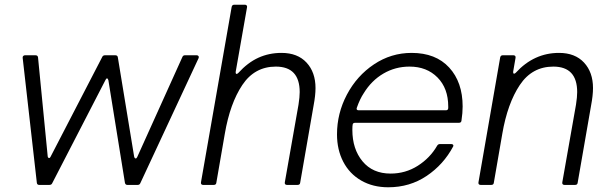

<svg xmlns="http://www.w3.org/2000/svg" viewBox="-20 -783 2579 813"><path d="M201 -7Q198 0 189 0H146Q137 0 136 -9L76 -538V-540Q76 -544 79 -546.5Q82 -549 86 -549H130Q140 -549 141 -540L182 -121Q183 -114 188 -114Q192 -114 194 -119L413 -542Q416 -549 425 -549H468Q478 -549 479 -540L548 -120Q550 -112 555 -112Q558 -112 561 -118L752 -541Q755 -549 763 -549H813Q818 -549 820.5 -545.5Q823 -542 821 -537L574 -7Q571 0 563 0H519Q511 0 509 -9L439 -443Q437 -451 433 -451Q430 -451 427 -445Z M896 -9Q895 0 885 0H840Q835 0 832.5 -3Q830 -6 831 -11L961 -754Q963 -763 972 -763H1017Q1022 -763 1024.5 -760Q1027 -757 1026 -752L978 -479V-476Q978 -470 982 -470Q985 -470 989 -474Q1029 -518 1074 -538.5Q1119 -559 1172 -559Q1240 -559 1278 -518Q1316 -477 1316 -410Q1316 -379 1308 -337L1251 -9Q1250 0 1240 0H1195Q1190 0 1187.5 -3Q1185 -6 1186 -11L1244 -340Q1249 -372 1249 -393Q1249 -501 1148 -501Q1058 -501 1006 -423Q954 -345 932 -217Z M1407 -214Q1407 -303 1449 -382.5Q1491 -462 1563.5 -510.5Q1636 -559 1723 -559Q1825 -559 1882 -497Q1939 -435 1939 -332Q1939 -305 1934 -272Q1933 -263 1923 -263H1484Q1475 -263 1473.5 -256.5Q1472 -250 1472 -233Q1472 -152 1515 -100Q1558 -48 1634 -48Q1697 -48 1749 -81Q1801 -114 1831 -166Q1835 -173 1843 -173H1891Q1896 -173 1898.5 -170Q1901 -167 1899 -163Q1858 -86 1786.5 -38Q1715 10 1624 10Q1559 10 1509.5 -18.5Q1460 -47 1433.5 -98Q1407 -149 1407 -214ZM1868 -316Q1878 -316 1878 -326V-332Q1878 -409 1832.5 -455Q1787 -501 1714 -501Q1654 -501 1603.5 -471.5Q1553 -442 1520 -388Q1504 -364 1491 -327L1490 -323Q1490 -316 1499 -316Z M2071 -9Q2070 0 2060 0H2015Q2010 0 2007.5 -3Q2005 -6 2006 -11L2098 -540Q2100 -549 2109 -549H2154Q2159 -549 2161.5 -546Q2164 -543 2163 -538L2153 -480V-477Q2153 -471 2157 -471Q2160 -471 2164 -475Q2241 -559 2347 -559Q2415 -559 2453 -518Q2491 -477 2491 -410Q2491 -379 2483 -337L2426 -9Q2425 0 2415 0H2370Q2365 0 2362.5 -3Q2360 -6 2361 -11L2419 -340Q2424 -372 2424 -393Q2424 -501 2323 -501Q2233 -501 2181 -423Q2129 -345 2107 -217Z"/></svg>

Font: Open Sauce Two Light Italic
Style: Regular
Weight: 300
Italic angle: -10°
Designer: Alfredo Marco Pradil
Foundry: Creative Sauce Fz LLC
Version: Version 1.477